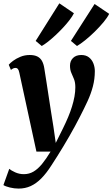

<svg xmlns="http://www.w3.org/2000/svg" viewBox="-52 -882 674 1152"><path d="M64 -445.5Q60.5 -462 55.2 -468.2Q50 -474.5 42 -474.5Q34.5 -474.5 28 -471.8Q21.5 -469 13.5 -462.5L0.5 -493.5Q8.5 -503.5 26.5 -517Q44.5 -530.5 70.2 -541.2Q96 -552 126.5 -552Q154.5 -552 172.2 -543Q190 -534 199.8 -516.5Q209.5 -499 213.5 -474Q220 -434 226.8 -390Q233.5 -346 240.5 -300.5Q247.5 -255 254.5 -209.8Q261.5 -164.5 268.5 -122L282.5 -24.5L326 -112Q343 -146.5 356.8 -179.2Q370.5 -212 380 -242.8Q389.5 -273.5 394.8 -302.5Q400 -331.5 400 -358Q400 -387.5 392 -407.2Q384 -427 376 -444.8Q368 -462.5 368 -488Q368 -516 386 -534Q404 -552 435.5 -552Q463.5 -552 481.5 -538Q499.5 -524 508.2 -501.8Q517 -479.5 517 -455.5Q517 -407.5 505.2 -363Q493.5 -318.5 473.2 -274.8Q453 -231 429 -184.5Q414.5 -156 398 -125.5Q381.5 -95 363.5 -63.8Q345.5 -32.5 327.2 -2.2Q309 28 291.2 56.2Q273.5 84.5 257 109.5Q226.5 157.5 195.8 188.5Q165 219.5 132 234.5Q99 249.5 60 249.5Q33.5 249.5 7.2 243Q-19 236.5 -31.5 228.5L3.5 131Q14 140.5 38.8 151.8Q63.5 163 91 163Q123 163 149.2 147.5Q175.5 132 200.2 101.8Q225 71.5 251.5 27.5H166.5ZM198.5 -606 162 -636.5 304 -862 391.5 -802.5Q383 -785 366.2 -763Q349.5 -741 327.5 -717.2Q305.5 -693.5 282 -671.5Q258.5 -649.5 236.5 -632.2Q214.5 -615 198.5 -606ZM410 -606 373.5 -636.5 515.5 -858 603 -799Q592.5 -777 568.8 -748.5Q545 -720 516 -691.5Q487 -663 458.5 -640.2Q430 -617.5 410 -606Z"/></svg>

Font: Merriweather 60pt ExtraBold
Style: Italic
Weight: 800
Italic angle: -7.8°
Version: Version 2.101